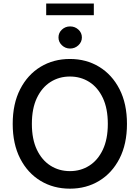

<svg xmlns="http://www.w3.org/2000/svg" viewBox="-20 -1077 805 1106"><path d="M382.8 9.8Q288.1 9.8 213.6 -35.2Q139.2 -80.1 96.2 -163.8Q53.2 -247.6 53.2 -363.3Q53.2 -479.5 96.2 -563.2Q139.2 -647 213.6 -692.1Q288.1 -737.3 382.8 -737.3Q477.1 -737.3 551.3 -692.1Q625.5 -647 668.5 -563.2Q711.4 -479.5 711.4 -363.3Q711.4 -247.6 668.5 -163.8Q625.5 -80.1 551.3 -35.2Q477.1 9.8 382.8 9.8ZM382.8 -91.3Q444.8 -91.3 494.1 -122.6Q543.5 -153.8 572.3 -214.6Q601.1 -275.4 601.1 -363.3Q601.1 -452.1 572.3 -512.9Q543.5 -573.7 494.1 -605Q444.8 -636.2 382.8 -636.2Q320.3 -636.2 270.8 -604.7Q221.2 -573.2 192.4 -512.5Q163.6 -451.7 163.6 -363.3Q163.6 -275.4 192.4 -214.8Q221.2 -154.3 270.8 -122.8Q320.3 -91.3 382.8 -91.3ZM383.8 -797.4Q356.4 -797.4 336.7 -816.2Q316.9 -835 316.9 -861.3Q316.9 -888.2 336.7 -906.5Q356.4 -924.8 383.8 -924.8Q411.6 -924.8 431.6 -906.5Q451.7 -888.2 451.7 -861.3Q451.7 -835 431.6 -816.2Q411.6 -797.4 383.8 -797.4ZM520.5 -1056.6V-989.3H246.1V-1056.6Z"/></svg>

Font: Inter 16pt Medium
Style: Regular
Weight: 500
Version: Version 4.001;git-66647c0bb